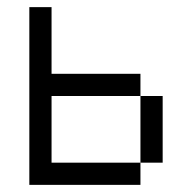

<svg xmlns="http://www.w3.org/2000/svg" viewBox="-20 -520 540 540"><path d="M62.5 -500Q62.5 -500 62.5 0H375V-62.5H125V-250H375V-62.5H437.5V-250H375V-312.5H125V-500Z"/></svg>

Font: BFUnifontExMono
Style: Regular
Weight: 500
Version: Version 15.0.06